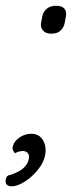

<svg xmlns="http://www.w3.org/2000/svg" viewBox="-27 -535 253 674"><path d="M150.4 -417Q133.8 -417 124 -427.7Q114.3 -438.5 117.2 -455.1L121.1 -475.6Q124 -493.2 136.7 -503.9Q149.4 -514.6 167 -514.6H172.9Q190.4 -514.6 199.2 -504.4Q208 -494.1 204.1 -475.6L200.2 -455.1Q197.3 -438.5 185.5 -427.7Q173.8 -417 156.2 -417ZM131.8 7.8Q127 35.2 106.4 60.5Q85.9 85.9 60.1 102.5Q34.2 119.1 12.7 119.1Q4.9 119.1 -2 114.3Q-8.8 109.4 -6.8 94.7Q-3.9 81.1 5.9 79.6Q15.6 78.1 31.2 70.3Q48.8 62.5 60.1 50.3Q71.3 38.1 74.2 22.5Q77.1 9.8 70.3 2.4Q63.5 -4.9 53.7 -4.9Q46.9 -4.9 39.6 -2.9Q32.2 -1 25.4 2.9Q21.5 -2 18.6 -7.8Q15.6 -13.7 18.6 -23.4Q23.4 -40 42 -52.7Q60.5 -65.4 83 -65.4Q110.4 -65.4 123.5 -43.5Q136.7 -21.5 131.8 7.8Z"/></svg>

Font: Quicksand
Style: Italic
Weight: 400
Designer: Andrew Paglinawan
Foundry: Andrew Paglinawan
Version: Version 3.006